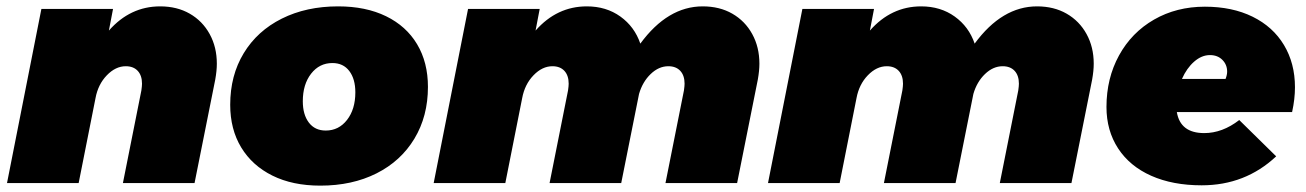

<svg xmlns="http://www.w3.org/2000/svg" viewBox="-20 -575 4103 603"><path d="M661 -375Q661 -353 656 -325L591 0H366L424 -291Q426 -305 426 -312Q426 -338 412.5 -352.5Q399 -367 375 -367Q343 -367 315.5 -338.5Q288 -310 280 -267L227 0H2L110 -547H335L322 -479Q389 -555 483 -555Q536 -555 576 -532Q616 -509 638.5 -468Q661 -427 661 -375Z M1324 -302Q1324 -210 1281.5 -139.5Q1239 -69 1162.5 -30.5Q1086 8 986 8Q899 8 835.5 -23.5Q772 -55 737.5 -112Q703 -169 703 -246Q703 -338 745.5 -408Q788 -478 865 -516.5Q942 -555 1042 -555Q1129 -555 1192.5 -524Q1256 -493 1290 -436Q1324 -379 1324 -302ZM931 -257Q931 -215 950 -190Q969 -165 1003 -165Q1044 -165 1070 -198.5Q1096 -232 1096 -285Q1096 -327 1077 -352Q1058 -377 1024 -377Q983 -377 957 -343.5Q931 -310 931 -257Z M2365 -375Q2365 -353 2360 -325L2295 0H2070L2128 -291Q2130 -305 2130 -312Q2130 -338 2116.5 -352.5Q2103 -367 2079 -367Q2049 -367 2023.5 -342.5Q1998 -318 1987 -280L1931 0H1706L1764 -291Q1766 -305 1766 -312Q1766 -338 1752.5 -352.5Q1739 -367 1715 -367Q1683 -367 1655.5 -338.5Q1628 -310 1620 -267L1567 0H1342L1450 -547H1675L1662 -479Q1729 -555 1823 -555Q1884 -555 1928.5 -523Q1973 -491 1991 -438Q2077 -555 2187 -555Q2240 -555 2280 -532Q2320 -509 2342.5 -468Q2365 -427 2365 -375Z M3415 -375Q3415 -353 3410 -325L3345 0H3120L3178 -291Q3180 -305 3180 -312Q3180 -338 3166.5 -352.5Q3153 -367 3129 -367Q3099 -367 3073.5 -342.5Q3048 -318 3037 -280L2981 0H2756L2814 -291Q2816 -305 2816 -312Q2816 -338 2802.5 -352.5Q2789 -367 2765 -367Q2733 -367 2705.5 -338.5Q2678 -310 2670 -267L2617 0H2392L2500 -547H2725L2712 -479Q2779 -555 2873 -555Q2934 -555 2978.5 -523Q3023 -491 3041 -438Q3127 -555 3237 -555Q3290 -555 3330 -532Q3370 -509 3392.5 -468Q3415 -427 3415 -375Z M4047 -301Q4047 -264 4038 -223H3676Q3687 -157 3762 -157Q3819 -157 3872 -198L3988 -84Q3891 7 3754 7Q3663 7 3595.5 -23Q3528 -53 3491.5 -109Q3455 -165 3455 -239Q3455 -329 3494.5 -401Q3534 -473 3604.5 -513.5Q3675 -554 3764 -554Q3850 -554 3914 -522.5Q3978 -491 4012.5 -433.5Q4047 -376 4047 -301ZM3834 -350Q3834 -372 3819 -387Q3804 -402 3780 -402Q3754 -402 3730.5 -381.5Q3707 -361 3692 -327H3829Q3834 -340 3834 -350Z"/></svg>

Font: Gontserrat Black
Style: Italic
Weight: 900
Italic angle: -11.3°
Designer: Julieta Ulanovsky
Foundry: Julieta Ulanovsky
Version: Version 6.001